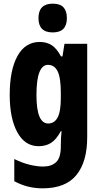

<svg xmlns="http://www.w3.org/2000/svg" viewBox="-20 -788 551 1048"><path d="M197 -559Q233 -559 260.5 -542.5Q288 -526 313 -480H321L332 -549H456V-39Q456 95 397 167.5Q338 240 212 240Q129 240 58 201V80Q103 102 143 111.5Q183 121 215 121Q261 121 286.5 97Q312 73 312 11V5Q312 -36 316 -72H312Q287 -26 258.5 -8Q230 10 191 10Q116 10 74.5 -66Q33 -142 33 -270Q33 -406 75.5 -482.5Q118 -559 197 -559ZM242 -434Q211 -434 195 -393.5Q179 -353 179 -269Q179 -114 243 -114Q277 -114 294.5 -146.5Q312 -179 312 -254V-280Q312 -364 294.5 -399Q277 -434 242 -434ZM268 -768Q308 -768 326.5 -748Q345 -728 345 -689Q345 -611 268 -611Q190 -611 190 -689Q190 -768 268 -768Z"/></svg>

Font: Noto Sans Gujarati ExtraCondensed ExtraBold
Style: Regular
Weight: 800
Width: 2
Designer: Jelle Bosma - Monotype Design Team, Universal Thirst
Foundry: Monotype Imaging Inc.
Version: Version 2.106; ttfautohint (v1.8.4.7-5d5b)